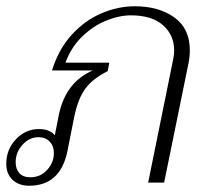

<svg xmlns="http://www.w3.org/2000/svg" viewBox="-44 -583 645 613"><path d="M-24 -60Q-24 -106 7 -138.5Q38 -171 80 -171Q115 -171 131 -151L144 -217Q166 -321 252 -358H122Q143 -426 185 -472Q227 -518 280 -540.5Q333 -563 386 -563Q463 -563 512.5 -527.5Q562 -492 562 -423Q562 -402 558 -382L480 0H429L509 -394Q512 -409 512 -422Q512 -471 476.5 -502.5Q441 -534 374 -534Q336 -534 294.5 -517Q253 -500 218 -466Q183 -432 165 -383H305L300 -356Q252 -332 228.5 -300Q205 -268 193 -210L171 -99Q148 10 49 10Q16 10 -4 -9Q-24 -28 -24 -60ZM128 -94Q128 -117 114.5 -131Q101 -145 79 -145Q50 -145 28 -121Q6 -97 6 -65Q6 -43 18 -30Q30 -17 53 -17Q85 -17 106.5 -40.5Q128 -64 128 -94Z"/></svg>

Font: Taviraj ExtraLight
Style: Italic
Weight: 275
Italic angle: -12°
Designer: Katatrad Team
Foundry: CadsonDemak
Version: Version 1.001